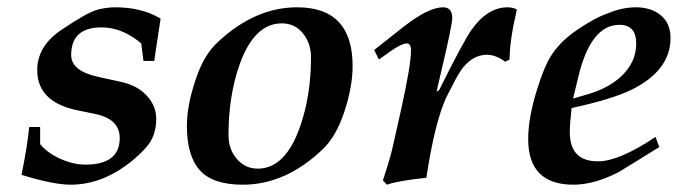

<svg xmlns="http://www.w3.org/2000/svg" viewBox="-20 -489 1883 526"><path d="M420 -438Q412 -385 407.5 -356Q403 -327 403 -322H373L367 -370Q315 -414 258 -414Q175 -414 175 -338Q175 -294 251 -278L310 -265Q353 -256 378 -231Q408 -202 408 -163Q408 -127 391 -99Q377 -78 345 -51Q263 17 174 17Q126 17 39 -10Q55 -89 60 -141H90V-94Q110 -70 145 -54Q181 -38 214 -38Q308 -38 308 -111Q308 -163 240 -177L196 -186Q82 -208 82 -297Q82 -361 145 -405Q182 -430 207.5 -444.5Q233 -459 249 -463Q274 -469 296 -469Q368 -469 420 -438Z M946 -308Q946 -251 923 -182Q901 -115 863 -79Q762 17 645 17Q563 17 527.5 -22.5Q492 -62 492 -144Q492 -200 516 -271Q538 -338 576 -373Q678 -469 794 -469Q946 -469 946 -308ZM832 -332Q832 -370 810 -397.5Q788 -425 752 -425Q676 -425 636 -311Q606 -225 606 -120Q606 -81 627 -56Q650 -27 686 -27Q762 -27 802 -142Q832 -227 832 -332Z M1396 -463Q1386 -420 1381 -386Q1376 -352 1376 -326L1364 -320Q1338 -339 1314 -339Q1274 -339 1244 -298Q1237 -288 1227 -269.5Q1217 -251 1203 -223Q1171 -154 1148 -2Q1071 6 1040 17L1029 5Q1049 -55 1056 -87L1080 -194Q1106 -312 1106 -351Q1106 -370 1094 -370Q1081 -370 1052 -350L1018 -326L1005 -352L1086 -416Q1154 -469 1194 -469Q1219 -469 1219 -439Q1219 -431 1211.5 -394Q1204 -357 1188 -290L1176 -238L1183 -242Q1251 -379 1273 -409Q1316 -469 1371 -469Q1384 -469 1396 -463Z M1817 -385Q1817 -296 1710 -243Q1656 -217 1546 -193Q1544 -174 1542.5 -157.5Q1541 -141 1541 -127Q1541 -47 1618 -47Q1676 -47 1776 -114L1786 -86Q1738 -56 1710 -39Q1682 -22 1674 -17Q1607 17 1551 17Q1427 17 1427 -108Q1427 -167 1452 -246Q1471 -307 1489 -335Q1513 -374 1558 -405Q1581 -421 1603.5 -433.5Q1626 -446 1649 -454Q1686 -469 1722 -469Q1764 -469 1790.5 -447Q1817 -425 1817 -385ZM1723 -370Q1723 -421 1677 -421Q1598 -421 1564 -277L1550 -219L1591 -231Q1646 -247 1681 -279Q1723 -318 1723 -370Z"/></svg>

Font: GFS Didot
Style: Bold Italic
Weight: 700
Italic angle: -12°
Designer: Designed by Takis Katsoulidis and George D. Matthiopoulos.
Foundry: Designed by Takis Katsoulidis and George D. Matthiopoulos.
Version: Version 1.0